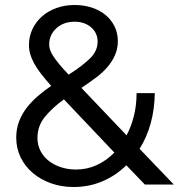

<svg xmlns="http://www.w3.org/2000/svg" viewBox="-20 -739 721 769"><path d="M560 0 486 -77Q443 -35 389.5 -12.5Q336 10 275 10Q226 10 184 -5Q142 -20 111 -46.5Q80 -73 62.5 -109Q45 -145 45 -188Q45 -223 56.5 -253Q68 -283 87.5 -308Q107 -333 132 -354.5Q157 -376 185 -395Q161 -422 144 -444Q127 -466 116.5 -485.5Q106 -505 101 -522.5Q96 -540 96 -559Q96 -593 110 -622.5Q124 -652 148.5 -673.5Q173 -695 206.5 -707Q240 -719 279 -719Q315 -719 346.5 -709Q378 -699 401.5 -680Q425 -661 438.5 -634Q452 -607 452 -574Q452 -544 440.5 -518Q429 -492 409.5 -469.5Q390 -447 363 -427Q336 -407 306 -387L487 -197Q506 -233 516.5 -275.5Q527 -318 527 -366H600Q599 -301 583.5 -245Q568 -189 539 -143L676 0ZM284 -60Q329 -60 368 -78Q407 -96 438 -128L236 -341Q189 -307 159.5 -270.5Q130 -234 130 -187Q130 -157 143 -133Q156 -109 177.5 -93Q199 -77 226.5 -68.5Q254 -60 284 -60ZM177 -561Q177 -550 180.5 -539.5Q184 -529 192.5 -515.5Q201 -502 216 -483.5Q231 -465 255 -440Q307 -473 339 -503.5Q371 -534 371 -572Q371 -607 345 -629.5Q319 -652 279 -652Q234 -652 205.5 -625.5Q177 -599 177 -561Z"/></svg>

Font: Boldmen Medium
Style: Regular
Weight: 400
Designer: Matt McInerney, Pablo Impallari, Rodrigo Fuenzalida
Foundry: LIVING CONCEPT
Version: Version 1.000